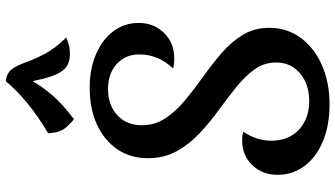

<svg xmlns="http://www.w3.org/2000/svg" viewBox="-270 -875 1170 670"><g transform="rotate(-90 315.0 -540.0)"><path d="M213 -631Q213 -584 237.5 -547.5Q262 -511 300.5 -479Q339 -447 382.5 -416Q426 -385 465 -351.5Q504 -318 528.5 -277.5Q553 -237 553 -185Q553 -124 518.5 -76.5Q484 -29 423.5 -2Q363 25 285 25Q213 25 157.5 2Q102 -21 71 -62Q40 -103 40 -156Q40 -210 74 -245Q108 -280 161 -280Q179 -280 190 -276Q159 -229 159 -178Q159 -118 197.5 -82Q236 -46 297 -46Q356 -46 394 -78Q432 -110 432 -161Q432 -203 408 -236.5Q384 -270 346 -300.5Q308 -331 265.5 -362Q223 -393 185 -428.5Q147 -464 122.5 -508Q98 -552 98 -609Q98 -670 129 -715.5Q160 -761 215 -786.5Q270 -812 344 -812Q410 -812 461 -790Q512 -768 541 -729.5Q570 -691 570 -641Q570 -588 535 -552.5Q500 -517 448 -517Q424 -517 411 -521Q460 -572 460 -639Q460 -688 426.5 -718Q393 -748 339 -748Q283 -748 248 -715.5Q213 -683 213 -631ZM234 -867Q224 -874 205.5 -894.5Q187 -915 185 -957Q247 -994 291 -1030.5Q335 -1067 367 -1105Q396 -1101 409 -1083Q422 -1065 432 -1036.5Q442 -1008 460.5 -971.5Q479 -935 519 -894Q506 -888 492.5 -884.5Q479 -881 461 -881Q435 -881 418 -892.5Q401 -904 389 -932Q377 -960 367 -1011Q345 -974 315.5 -940Q286 -906 234 -867Z"/></g></svg>

Font: Merienda Medium
Style: Regular
Weight: 500
Designer: Eduardo Rodriguez Tunni
Foundry: Eduardo Rodriguez Tunni
Version: Version 2.001; ttfautohint (v1.8.4.7-5d5b)